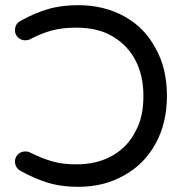

<svg xmlns="http://www.w3.org/2000/svg" viewBox="-20 -741 719 743"><path d="M283 -18Q217 -18 165 -34Q113 -50 61 -79Q38 -91 38 -117Q38 -132 49.5 -143.5Q61 -155 78 -155Q89 -155 96 -151Q140 -129 180.5 -117Q221 -105 275 -105Q356 -105 415.5 -139Q475 -173 505 -234Q521 -263 528 -297Q535 -331 535 -370Q535 -448 504.5 -507Q474 -566 416 -600Q360 -634 275 -634Q221 -634 180.5 -623Q140 -612 96 -589Q89 -585 78 -585Q61 -585 49.5 -596.5Q38 -608 38 -623Q38 -650 61 -661Q113 -690 165 -705.5Q217 -721 283 -721Q381 -721 459.5 -678.5Q538 -636 581 -556Q604 -516 615 -469.5Q626 -423 626 -370Q626 -264 581.5 -184Q537 -104 458 -61Q381 -18 283 -18Z"/></svg>

Font: Huninn
Style: Regular
Weight: 400
Designer: justfont
Foundry: justfont
Version: Version 1.003